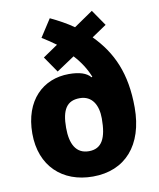

<svg xmlns="http://www.w3.org/2000/svg" viewBox="-86 -835 754 913"><g transform="rotate(-10 291.0 -378.5)"><path d="M217 -767 162 -682C186 -667 209 -652 229 -637L157 -588L210 -511L297 -569C329 -534 352 -498 368 -458L364 -456C345 -479 311 -490 260 -490C135 -490 40 -401 40 -241C40 -84 142 10 289 10C445 10 541 -97 541 -279C541 -444 491 -552 402 -642L473 -690L420 -767L328 -704C294 -728 257 -748 217 -767ZM291 -368C351 -368 378 -319 378 -255C378 -160 354 -112 291 -112C229 -112 203 -162 203 -240C203 -327 228 -368 291 -368Z"/></g></svg>

Font: Noto Sans Thai SemCond ExtBd
Style: Regular
Weight: 800
Width: 4
Designer: Monotype Design Team
Foundry: Monotype Imaging Inc.
Version: Version 2.002